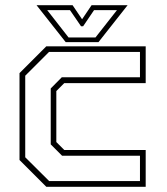

<svg xmlns="http://www.w3.org/2000/svg" viewBox="-20 -718 642 738"><path d="M158 0 55 -103V-437L158 -540H540V-398.5H227L196.5 -368V-172L227 -141.5H540V0ZM169 -22H518V-119.5H218.5L175 -163V-378L217.5 -421H518V-518.5H168.5L77 -427V-113.5ZM232.5 -556 120.5 -698H259L295.5 -644L332 -698H470.5L358.5 -556ZM243.5 -574H347L429.5 -679H341.5L299.5 -617H291.5L249 -679H161.5Z"/></svg>

Font: Tourney Thin ExtraLight
Style: Regular
Weight: 250
Version: Version 1.015